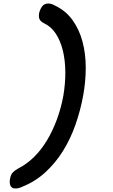

<svg xmlns="http://www.w3.org/2000/svg" viewBox="-20 -893 640 1086"><path d="M37 117Q41 95 52 83Q63 71 83 60Q131 36 172.5 -5Q214 -46 246 -99.5Q278 -153 301.5 -216.5Q325 -280 338 -350Q350 -420 349.5 -486Q349 -552 335.5 -607Q322 -662 296 -702Q270 -742 230 -761Q210 -771 204 -783.5Q198 -796 201 -817Q205 -837 217 -855Q229 -873 253 -873Q261 -873 269 -871Q277 -869 288 -863Q352 -833 390.5 -779Q429 -725 447 -656.5Q465 -588 465 -509.5Q465 -431 450 -350Q435 -268 407 -188Q379 -108 336.5 -39.5Q294 29 236 82Q178 135 104 164Q94 169 85 171Q76 173 68 173Q55 173 48 168Q41 163 38 154.5Q35 146 35 136.5Q35 127 37 117Z"/></svg>

Font: Maple Mono SemiBold
Style: Italic
Weight: 600
Italic angle: -10°
Monospace: yes
Designer: subframe7536
Version: Version 7.000